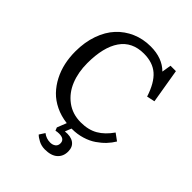

<svg xmlns="http://www.w3.org/2000/svg" viewBox="-259 -856 1225 1225"><g transform="rotate(45 354.0 -243.5)"><path d="M394 14.2H390.1L373 57.1Q421.9 51.3 450.4 71Q479 90.8 479 132.8Q479 176.8 449.7 202.9Q420.4 229 363.8 229Q333 229 307.1 215.6Q281.2 202.1 269 189L293 151.9Q321.3 173.8 356.9 173.8Q377.9 173.8 392.6 162.8Q407.2 151.9 407.2 130.9Q407.2 92.8 356.9 92.8Q342.8 92.8 327.1 96.2L318.8 75.2L344.2 11.2Q287.1 4.4 239.7 -18.6Q192.4 -41.5 159.4 -75.7Q126.5 -109.9 103.5 -154.3Q80.6 -198.7 69.8 -248Q59.1 -297.4 59.1 -351.1Q59.1 -434.6 83.3 -503.2Q107.4 -571.8 149.9 -617.7Q192.4 -663.6 250.5 -688.7Q308.6 -713.9 377 -713.9Q481.9 -713.9 543 -652.8L553.2 -715.8H602.1L641.1 -482.9L586.9 -471.2Q556.6 -565.4 507.8 -608.2Q459 -650.9 378.9 -650.9Q272.9 -650.9 219.5 -573.5Q166 -496.1 166 -352.1Q166 -269.5 192.9 -203.1Q219.7 -136.7 274.4 -95.9Q329.1 -55.2 403.8 -55.2Q472.2 -55.2 520 -83Q567.9 -110.8 606.9 -167L653.8 -132.8Q637.2 -105 614 -80.3Q590.8 -55.7 558.8 -33.7Q526.9 -11.7 484.1 1.2Q441.4 14.2 394 14.2Z"/></g></svg>

Font: Literata Book
Style: Regular
Weight: 400
Designer: Latin by Veronika Burian and Jose Scaglione. Greek by Irene Vlachou. Cyrillic by Vera Evstafieva
Foundry: TypeTogether
Version: Version 2.003;PS 002.003;hotconv 1.0.88;makeotf.lib2.5.64775